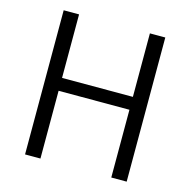

<svg xmlns="http://www.w3.org/2000/svg" viewBox="-107 -836 933 941"><g transform="rotate(15 359.5 -365.5)"><path d="M101.6 0Q101.6 -182.6 101.6 -731.4Q121.1 -731.4 179.7 -731.4Q179.7 -650.4 179.7 -409.2Q269.5 -409.2 539.1 -409.2Q539.1 -490.2 539.1 -731.4Q558.6 -731.4 617.2 -731.4Q617.2 -548.8 617.2 0Q597.7 0 539.1 0Q539.1 -85.9 539.1 -343.8Q449.2 -343.8 179.7 -343.8Q179.7 -257.8 179.7 0Q160.2 0 101.6 0Z"/></g></svg>

Font: Gothic A1
Style: Regular
Weight: 400
Designer: HanYang I&C Co.,Ltd.
Version: Version 2.50